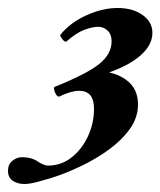

<svg xmlns="http://www.w3.org/2000/svg" viewBox="-25 -582 401 480"><path d="M36 -122Q19 -122 7 -130Q-5 -138 -5 -155Q-5 -171 6 -180Q17 -189 30 -189Q51 -189 65 -181Q84 -168 95 -168Q128 -168 154 -188.5Q180 -209 195 -241.5Q210 -274 210 -310Q210 -355 173 -355Q153 -355 124 -341Q120 -339 116 -344.5Q112 -350 110.5 -357Q109 -364 112 -365Q192 -397 223 -422Q254 -447 254 -479Q254 -496 244 -505.5Q234 -515 221 -515Q206 -515 186 -507.5Q166 -500 142 -479Q138 -475 131 -484Q124 -493 126 -495Q150 -525 190.5 -543.5Q231 -562 269 -562Q307 -562 331.5 -544.5Q356 -527 356 -500Q356 -470 327.5 -444.5Q299 -419 248 -401Q282 -393 301 -373Q320 -353 320 -321Q320 -288 299.5 -259.5Q279 -231 246.5 -207.5Q214 -184 176 -166Q138 -148 103 -137Q93 -134 71.5 -128Q50 -122 36 -122Z"/></svg>

Font: Junicode SmExp
Style: Bold Italic
Weight: 700
Width: 6
Italic angle: -11°
Designer: Peter S. Baker
Version: Version 2.205; ttfautohint (v1.8.4)